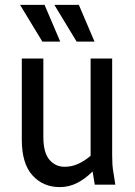

<svg xmlns="http://www.w3.org/2000/svg" viewBox="-20 -754 551 784"><path d="M69 -184V-515H157V-195Q157 -131 181.5 -102Q206 -73 244 -73Q273 -73 299.5 -85Q326 -97 350 -118V-515H438V-122Q438 -101 439 -83.5Q440 -66 444 -44L451 0H367L358 -54Q331 -26 297 -8Q263 10 224 10Q156 10 112.5 -38Q69 -86 69 -184ZM62 -734H162L226 -584H153ZM202 -734H302L366 -584H293Z"/></svg>

Font: Radio Canada Condensed
Style: Regular
Weight: 400
Width: 3
Designer: Charles Daoud, Etienne Aubert Bonn, Alexandre Saumier Demers, Jacques Le Bailly
Foundry: Radio-Canada
Version: Version 2.104; ttfautohint (v1.8.4.7-5d5b);gftools[0.9.28.de